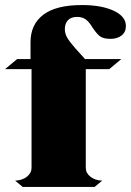

<svg xmlns="http://www.w3.org/2000/svg" viewBox="-35 -741 519 761"><path d="M222 -625Q222 -608 231.5 -591.5Q241 -575 264 -549L302 -507H446L398 -467H305V-76Q305 -55 323.5 -40.5Q342 -26 370 -25L340 0H55L25 -25Q53 -26 71.5 -40.5Q90 -55 90 -76V-467H-15L33 -507H86V-574Q86 -644 136.5 -682.5Q187 -721 290 -721Q367 -721 415.5 -698.5Q464 -676 464 -638Q464 -614 447 -600.5Q430 -587 403 -587Q375 -587 361.5 -597Q348 -607 331 -633Q317 -656 303.5 -665Q290 -674 270 -674Q247 -674 234.5 -661Q222 -648 222 -625Z"/></svg>

Font: FFF_Oezguer-Guendem
Style: Bold
Weight: 700
Designer: bBox Type GmbH
Foundry: bBox Type GmbH
Version: Version 1.004